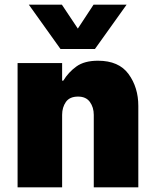

<svg xmlns="http://www.w3.org/2000/svg" viewBox="-20 -799 660 819"><path d="M520 -779 385 -590H238L103 -779H244L312 -677L379 -779ZM570 -347V0H380V-309Q380 -341 363.5 -364Q347 -387 313 -387Q277 -387 261 -364Q245 -341 245 -309V0H55V-530H245V-455H250Q272 -491 306 -515.5Q340 -540 398 -540Q487 -540 528.5 -483Q570 -426 570 -347Z"/></svg>

Font: Be Vietnam Black
Style: Regular
Weight: 900
Designer: Lam Bao; Tony Le; Vietanh Nguyen
Foundry: Yellow Type Foundry
Version: Version 5.000